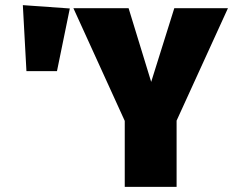

<svg xmlns="http://www.w3.org/2000/svg" viewBox="-20 -728 908 748"><path d="M868 -696 668 -258V0H466V-257L266 -696H481L569 -409L659 -696ZM69 -708 252 -695 202 -451H83Z"/></svg>

Font: Fira Sans Condensed Black
Style: Regular
Weight: 900
Width: 3
Designer: Carrois Corporate & Edenspiekermann AG
Foundry: Carrois Corporate GbR & Edenspiekermann AG
Version: Version 4.203